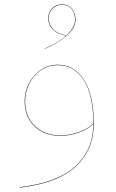

<svg xmlns="http://www.w3.org/2000/svg" viewBox="-20 -617 526 872"><path d="M406 -55Q406 62 324.5 138.5Q243 215 71 235L70 233Q242 213 323 137.5Q404 62 404 -54Q378 -29 335.5 -14.5Q293 0 256 0Q182 0 137 -43Q92 -86 92 -157Q92 -200 111.5 -238Q131 -276 165.5 -299.5Q200 -323 242 -323Q318 -323 362 -253.5Q406 -184 406 -55ZM256 -2Q293 -2 335.5 -16.5Q378 -31 404 -56Q404 -184 361 -252.5Q318 -321 242 -321Q200 -321 166 -298Q132 -275 113 -237Q94 -199 94 -157Q94 -87 138.5 -44.5Q183 -2 256 -2ZM323 -528Q323 -490 282 -454.5Q241 -419 183 -395L182 -396Q246 -423 280 -455Q239 -463 219 -484Q199 -505 199 -533Q199 -562 217 -579.5Q235 -597 261 -597Q291 -597 307 -577Q323 -557 323 -528ZM321 -528Q321 -557 306 -576Q291 -595 261 -595Q236 -595 218.5 -578Q201 -561 201 -533Q201 -506 220.5 -485Q240 -464 282 -456Q321 -493 321 -528Z"/></svg>

Font: FiraGO Two
Style: Regular
Weight: 100
Designer: bBox Type
Foundry: bBox Type GmbH
Version: Version 1.001